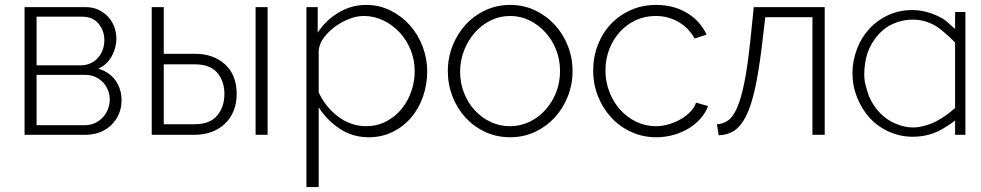

<svg xmlns="http://www.w3.org/2000/svg" viewBox="-20 -549 3995 782"><path d="M329 -520Q357 -520 380 -509.5Q403 -499 419.5 -481.5Q436 -464 445 -440.5Q454 -417 454 -392Q454 -355 435.5 -320.5Q417 -286 380 -269Q424 -257 449.5 -222.5Q475 -188 475 -140Q475 -110 464 -84.5Q453 -59 433.5 -40Q414 -21 387 -10.5Q360 0 329 0H80V-520ZM309 -283Q330 -283 348 -291Q366 -299 378.5 -313Q391 -327 398 -345.5Q405 -364 405 -385Q405 -424 381.5 -452.5Q358 -481 315 -481H129V-283ZM325 -39Q347 -39 366 -47.5Q385 -56 398.5 -70.5Q412 -85 419.5 -104Q427 -123 427 -143Q427 -163 420 -181Q413 -199 400 -213Q387 -227 368.5 -235.5Q350 -244 328 -244H129V-39Z M598 -520H647V-330H773Q849 -330 896.5 -287Q944 -244 944 -166Q944 -128 931.5 -97.5Q919 -67 896 -45Q873 -23 841.5 -11.5Q810 0 773 0H598ZM1021 -520H1070V0H1021ZM773 -43Q835 -43 864.5 -78.5Q894 -114 894 -166Q894 -218 865 -252.5Q836 -287 773 -287H647V-43Z M1482 10Q1415 10 1362.5 -25.5Q1310 -61 1278 -112V213H1228V-520H1274V-416Q1306 -466 1358.5 -497.5Q1411 -529 1471 -529Q1525 -529 1571 -506Q1617 -483 1650 -445.5Q1683 -408 1701.5 -359Q1720 -310 1720 -259Q1720 -205 1703 -156Q1686 -107 1654.5 -70Q1623 -33 1579 -11.5Q1535 10 1482 10ZM1470 -35Q1515 -35 1552 -54Q1589 -73 1615 -104.5Q1641 -136 1655 -176.5Q1669 -217 1669 -259Q1669 -304 1653 -344.5Q1637 -385 1608.5 -416Q1580 -447 1542 -465.5Q1504 -484 1461 -484Q1434 -484 1403.5 -472.5Q1373 -461 1346 -441.5Q1319 -422 1300 -397Q1281 -372 1278 -344V-173Q1291 -144 1311 -119Q1331 -94 1356 -75Q1381 -56 1410 -45.5Q1439 -35 1470 -35Z M2058 10Q2003 10 1956.5 -11.5Q1910 -33 1876 -70Q1842 -107 1823 -156Q1804 -205 1804 -259Q1804 -314 1823.5 -363Q1843 -412 1877 -449Q1911 -486 1957.5 -507.5Q2004 -529 2058 -529Q2112 -529 2158 -507.5Q2204 -486 2238.5 -449Q2273 -412 2292.5 -363Q2312 -314 2312 -259Q2312 -205 2292.5 -156Q2273 -107 2239 -70Q2205 -33 2158.5 -11.5Q2112 10 2058 10ZM1854 -257Q1854 -211 1870 -170.5Q1886 -130 1913.5 -100Q1941 -70 1978 -52.5Q2015 -35 2057 -35Q2099 -35 2136 -52.5Q2173 -70 2201 -101Q2229 -132 2245 -172.5Q2261 -213 2261 -260Q2261 -306 2245 -346.5Q2229 -387 2201 -417.5Q2173 -448 2136.5 -466Q2100 -484 2058 -484Q2016 -484 1979 -466Q1942 -448 1914.5 -417Q1887 -386 1870.5 -344.5Q1854 -303 1854 -257Z M2396 -262Q2396 -317 2415 -366Q2434 -415 2468 -451Q2502 -487 2549 -508Q2596 -529 2652 -529Q2723 -529 2777 -497Q2831 -465 2858 -408L2809 -392Q2786 -435 2743.5 -459.5Q2701 -484 2650 -484Q2607 -484 2570 -467Q2533 -450 2505.5 -420Q2478 -390 2462 -349.5Q2446 -309 2446 -262Q2446 -215 2462.5 -173.5Q2479 -132 2506.5 -101.5Q2534 -71 2571.5 -53Q2609 -35 2651 -35Q2678 -35 2704.5 -43Q2731 -51 2753.5 -64Q2776 -77 2792.5 -94.5Q2809 -112 2815 -131L2864 -117Q2854 -90 2833.5 -66.5Q2813 -43 2785 -26Q2757 -9 2723 0.5Q2689 10 2653 10Q2598 10 2551 -11.5Q2504 -33 2469.5 -70.5Q2435 -108 2415.5 -157Q2396 -206 2396 -262Z M2900 -43Q2925 -44 2945.5 -58.5Q2966 -73 2982.5 -111Q2999 -149 3012 -214.5Q3025 -280 3036 -383L3050 -520H3339V0H3289V-479H3097L3083 -361Q3070 -255 3054.5 -185.5Q3039 -116 3018 -75Q2997 -34 2970 -16.5Q2943 1 2907 2Z M3870 -500H3912V0H3870V-58Q3855 -46 3824 -27Q3795 -9 3765 -1Q3733 8 3698 8Q3647 8 3600 -13Q3555 -33 3522 -69Q3491 -103 3471 -152Q3452 -199 3452 -252Q3452 -301 3471 -351Q3488 -396 3522 -433Q3553 -467 3599 -488Q3643 -508 3695 -508Q3744 -508 3792 -487Q3821 -474 3834 -463Q3866 -435 3870 -431ZM3797 -57Q3834 -77 3870 -109V-376Q3847 -400 3813 -428Q3793 -444 3770 -454Q3736 -469 3700 -469Q3698 -469 3696 -469Q3658 -469 3622 -454Q3588 -440 3562 -413Q3536 -386 3520 -350Q3505 -317 3501 -270Q3500 -259 3500 -248Q3500 -223 3505 -204Q3515 -166 3522 -151Q3538 -116 3565 -88Q3591 -61 3626 -46Q3663 -30 3696 -30Q3698 -30 3700 -30Q3724 -30 3750 -38Q3777 -46 3797 -57Z"/></svg>

Font: Oxford Sans
Style: Regular
Weight: 300
Designer: Matt McInerney, Pablo Impallari, Rodrigo Fuenzalida
Foundry: Matt McInerney, Pablo Impallari, Rodrigo Fuenzalida
Version: Version 3.000g; ttfautohint (v1.5) -l 8 -r 28 -G 28 -x 14 -D